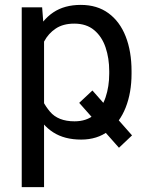

<svg xmlns="http://www.w3.org/2000/svg" viewBox="-20 -558 607 781"><path d="M356 -189.9 517.1 -7.3 463.9 43 302.2 -139.6ZM159.2 -426.8V203.1H68.4V-528.3H151.4ZM515.1 -268.6V-258.3Q515.1 -181.2 491.2 -120.6Q467.3 -60.1 421.4 -25.1Q375.5 9.8 310.1 9.8Q242.7 9.8 196.8 -19.5Q150.9 -48.8 124.8 -103Q98.6 -157.2 91.3 -231.4V-286.1Q99.1 -364.3 125.2 -420.7Q151.4 -477.1 196.8 -507.6Q242.2 -538.1 308.6 -538.1Q375 -538.1 421.1 -504.4Q467.3 -470.7 491.2 -409.9Q515.1 -349.1 515.1 -268.6ZM424.3 -258.3V-268.6Q424.3 -321.3 409.4 -365.2Q394.5 -409.2 363 -435.5Q331.5 -461.9 282.2 -461.9Q236.8 -461.9 206.8 -441.9Q176.8 -421.9 159.7 -389.6Q142.6 -357.4 135.3 -321.8V-195.3Q149.9 -143.6 183.1 -104Q216.3 -64.5 283.2 -64.5Q332 -64.5 363.3 -91.1Q394.5 -117.7 409.4 -161.9Q424.3 -206.1 424.3 -258.3Z"/></svg>

Font: RobotoDEMO
Style: Regular
Weight: 400
Designer: Christian Robertson
Foundry: Google
Version: Version 2.136